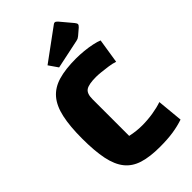

<svg xmlns="http://www.w3.org/2000/svg" viewBox="-263 -937 1031 1031"><g transform="rotate(-45 252.5 -421.5)"><path d="M484 -11Q446 2 403 8.5Q360 15 302 15Q226 15 175 -1Q124 -17 94 -54.5Q64 -92 51 -155Q38 -218 38 -312Q38 -406 52 -469.5Q66 -533 98 -570.5Q130 -608 184 -624Q238 -640 319 -640Q346 -640 377.5 -637Q409 -634 437 -628Q465 -622 481 -615L459 -475Q438 -482 413 -485.5Q388 -489 364.5 -491.5Q341 -494 325 -494Q270 -494 248.5 -480Q227 -466 227 -423V-144Q250 -139 272 -136.5Q294 -134 316 -134Q357 -134 398 -140.5Q439 -147 470 -158ZM221 -670 185 -722 365 -854Q370 -858 375 -858Q382 -858 391 -848L449 -779Q457 -769 457 -763Q457 -756 447 -747L412 -717Q406 -712 401 -709.5Q396 -707 387 -705Z"/></g></svg>

Font: Changa
Style: Bold
Weight: 700
Designer: Eduardo Rodriguez Tunni
Foundry: Eduardo Rodriguez Tunni
Version: Version 3.002; ttfautohint (v1.8.2)